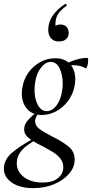

<svg xmlns="http://www.w3.org/2000/svg" viewBox="-65 -694 477 995"><path d="M-45 181Q-45 134 -3.5 98Q38 62 120 18L127 26Q93 47 72.5 62Q52 77 37 99.5Q22 122 22 152Q22 196 59.5 224Q97 252 157 252Q208 252 235.5 229Q263 206 263 172Q263 147 248 128Q233 109 212 96Q191 83 154 63Q107 40 83.5 21Q60 2 60 -24Q60 -48 78.5 -69.5Q97 -91 137 -123L147 -115Q135 -109 126 -94.5Q117 -80 117 -66Q117 -43 138.5 -26.5Q160 -10 205 13Q261 41 291.5 66.5Q322 92 322 133Q322 173 292.5 207Q263 241 214 261Q165 281 108 281Q37 281 -4 252Q-45 223 -45 181ZM48 -210Q48 -230 52 -246Q64 -309 112.5 -350.5Q161 -392 222 -392Q271 -392 298 -362Q325 -332 325 -284Q325 -263 321 -246Q312 -202 286 -168.5Q260 -135 224.5 -116.5Q189 -98 152 -98Q103 -98 75.5 -129.5Q48 -161 48 -210ZM257 -224Q260 -241 260 -260Q260 -306 244 -339.5Q228 -373 198 -373Q170 -373 146.5 -342Q123 -311 117 -266Q114 -247 114 -228Q114 -182 131 -150Q148 -118 177 -118Q205 -118 227.5 -147Q250 -176 257 -224ZM387 -394Q392 -394 392 -381Q392 -367 387.5 -352.5Q383 -338 379 -340Q354 -356 315 -356Q284 -356 260 -346L259 -353Q289 -372 323.5 -383Q358 -394 387 -394ZM274 -674Q278 -674 280 -669.5Q282 -665 279 -663Q230 -630 224 -589Q222 -577 222 -573Q222 -558 228 -550.5Q234 -543 242 -541L213 -528Q212 -567 248 -567Q269 -567 280 -554.5Q291 -542 291 -523Q291 -503 277.5 -491Q264 -479 240 -479Q214 -479 199.5 -495.5Q185 -512 185 -539Q185 -616 272 -673Z"/></svg>

Font: Cormorant Garamond Medium
Style: Italic
Weight: 500
Italic angle: -10°
Designer: Christian Thalmann (Catharsis Fonts)
Foundry: Catharsis Fonts
Version: Version 4.000